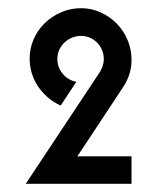

<svg xmlns="http://www.w3.org/2000/svg" viewBox="-20 -738 404 474"><path d="M129.9 -477.5Q111.8 -485.4 97.7 -497.8Q83.5 -510.3 73.5 -525.4Q63.5 -540.5 58.3 -557.9Q53.2 -575.2 53.2 -593.3Q53.2 -618.7 63.2 -641.4Q73.2 -664.1 90.6 -680.9Q107.9 -697.8 131.1 -707.8Q154.3 -717.8 180.2 -717.8Q205.6 -717.8 228.3 -707.5Q251 -697.3 268.1 -679.9Q285.2 -662.6 294.9 -639.4Q304.7 -616.2 304.7 -590.8Q305.2 -555.2 284.2 -523.4Q269.5 -501 255.6 -480Q241.7 -459 227.8 -438Q213.9 -417 200 -395.8Q186 -374.5 170.9 -352.1H304.7V-284.2H43.5L227.1 -561Q231 -567.9 233.6 -575.7Q236.3 -583.5 236.3 -591.3Q236.3 -603.5 231.9 -614.3Q227.5 -625 219.7 -632.8Q211.9 -640.6 201.9 -645Q191.9 -649.4 180.2 -649.4Q168.5 -649.4 157.7 -645Q147 -640.6 138.9 -632.8Q130.9 -625 126.2 -614.7Q121.6 -604.5 121.6 -592.3Q121.6 -571.8 134.8 -555.9Q147.9 -540 168.5 -536.1Z"/></svg>

Font: Proletarsk
Style: Regular
Weight: 400
Designer: Peter Wiegel, original typeface by Carl Albert Fahrenwaldt 1901
Foundry: Peter Wiegel
Version: Version 1.000 2010 initial release